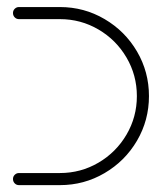

<svg xmlns="http://www.w3.org/2000/svg" viewBox="-20 -539 481 559"><path d="M17.8 -17.8Q17.8 -25.2 23 -30.2Q28.1 -35.2 35.2 -35.2H154.4Q215.2 -35.2 266.7 -65.4Q318.1 -95.6 348.3 -147Q378.5 -198.5 378.5 -259.3Q378.5 -320 348.3 -371.5Q318.1 -423 266.7 -453.1Q215.2 -483.3 154.4 -483.3H35.2Q27.8 -483.3 22.8 -488.5Q17.8 -493.7 17.8 -501.1Q17.8 -508.5 23 -513.5Q28.1 -518.5 35.2 -518.5H154.4Q224.8 -518.5 284.4 -483.5Q344.1 -448.5 378.9 -389.1Q413.7 -329.6 413.7 -259.3Q413.7 -188.9 378.9 -129.4Q344.1 -70 284.4 -35Q224.8 0 154.4 0H35.2Q27.8 0 22.8 -5.2Q17.8 -10.4 17.8 -17.8Z"/></svg>

Font: 26F Galaxy Hebrew Light
Style: Regular
Weight: 300
Designer: C₂₉H₂₅N₃O₅
Version: Version 1.000